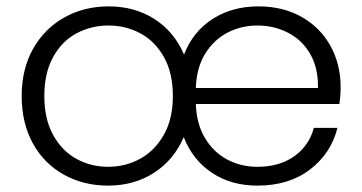

<svg xmlns="http://www.w3.org/2000/svg" viewBox="-20 -574 1136 602"><path d="M1048 -302Q1048 -273 1044 -248H594Q596 -186 622.5 -141.5Q649 -97 692 -74Q735 -51 787 -51Q856 -51 902.5 -84Q949 -117 964 -173H1038Q1018 -93 952 -42.5Q886 8 787 8Q706 8 645.5 -31.5Q585 -71 556 -144Q525 -72 462.5 -32Q400 8 319 8Q242 8 180 -26.5Q118 -61 83 -124.5Q48 -188 48 -273Q48 -358 84 -421.5Q120 -485 182 -519.5Q244 -554 321 -554Q402 -554 464 -514.5Q526 -475 557 -403Q585 -475 646.5 -514.5Q708 -554 790 -554Q868 -554 926.5 -520.5Q985 -487 1016.5 -429.5Q1048 -372 1048 -302ZM319 -51Q373 -51 419 -76Q465 -101 493.5 -151Q522 -201 522 -273Q522 -345 494 -395Q466 -445 420 -469.5Q374 -494 320 -494Q266 -494 220 -469.5Q174 -445 146.5 -395Q119 -345 119 -273Q119 -201 146.5 -151Q174 -101 219.5 -76Q265 -51 319 -51ZM977 -298Q978 -361 952.5 -405Q927 -449 883 -471.5Q839 -494 787 -494Q736 -494 693 -471.5Q650 -449 623 -405Q596 -361 594 -298Z"/></svg>

Font: A Bank Premium Light
Style: Regular
Weight: 300
Designer: Ninad Kale (Devanagari), Jonny Pinhorn (Latin), Htun Naung (Myanmar)
Foundry: Indian Type Foundry
Version: 4.004